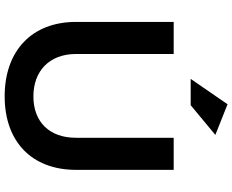

<svg xmlns="http://www.w3.org/2000/svg" viewBox="-104 -860 971 802"><g transform="rotate(90 381.0 -459.5)"><path d="M544 -874 416 -925 310 -771H420ZM206 -292V-700H72V-292C72 -108 192 6 383 6C573 6 690 -108 690 -292V-700H556V-292C556 -180 489 -114 383 -114C277 -114 206 -181 206 -292Z"/></g></svg>

Font: Montserrat_SPRD_medium Medium
Style: Regular
Weight: 400
Designer: Julieta Ulanovsky edited by Nelly Hempel
Foundry: Julieta Ulanovsky
Version: Version 4.000;PS 004.000;hotconv 1.0.88;makeotf.lib2.5.64775